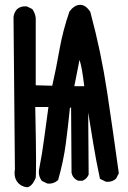

<svg xmlns="http://www.w3.org/2000/svg" viewBox="-20 -785 540 811"><path d="M41.5 -53.7Q41.5 -61 43 -68.8L37.1 -713.4Q39.6 -731.9 51.3 -745.6Q65.4 -758.3 85.9 -758.3Q88.9 -758.3 93.8 -757.8L116.7 -746.6L117.7 -744.6Q128.4 -729.5 130.9 -709.5V-424.8L200.7 -422.9Q217.8 -498 231.4 -576.2Q246.1 -658.2 273.4 -736.3Q278.8 -743.2 283.2 -748Q300.3 -764.6 318.4 -764.6Q342.3 -764.6 361.3 -734.9L361.8 -733.4Q407.2 -564.9 432.6 -395.8Q458 -226.6 481.9 -53.2L470.2 -30.3L468.8 -29.3Q455.1 -17.1 434.6 -17.1Q431.6 -17.1 426.8 -17.6L402.3 -29.8Q385.7 -106.9 374.3 -176.8Q362.8 -246.6 352.5 -310.1L354.5 -47.4Q350.1 -37.6 344.2 -31.7Q338.4 -25.9 328.6 -21.5H310.1Q292 -29.3 284.7 -46.4L282.2 -55.7L280.3 -330.1H275.4Q268.1 -255.9 258.1 -179.4Q248 -103 225.6 -24.9L224.1 -23.4Q208 -9.3 187 -9.3Q184.1 -9.3 179.7 -9.8L156.7 -21L155.8 -22.5Q144 -38.1 144 -58.6Q144 -64 144.5 -65.9Q158.2 -135.3 166.7 -201.2Q175.3 -267.1 184.6 -333H128.9Q132.3 -171.4 132.3 -107.9Q132.3 -37.1 130.4 -32.2Q114.7 3.4 94.7 5.9H93.8Q72.3 3.4 58.1 -10.7Q41.5 -27.3 41.5 -53.7ZM293.9 -420.9H335.9Q330.6 -463.9 326.2 -489Q321.8 -514.2 315.9 -532.2Z"/></svg>

Font: Bakudai
Style: Bold
Weight: 700
Version: Version 1.48